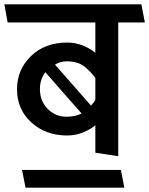

<svg xmlns="http://www.w3.org/2000/svg" viewBox="-31 -700 684 880"><path d="M406 0V-126Q384 -107 349.5 -93Q315 -79 277 -79Q179 -79 113 -138.5Q47 -198 47 -291Q47 -381 111 -443Q175 -505 277 -505Q315 -505 349.5 -491Q384 -477 406 -458V-597H4Q0 -618 -3.5 -638.5Q-7 -659 -11 -680H617L633 -597H511V16ZM406 -342Q389 -367 358.5 -393Q328 -419 274 -419Q260 -419 246.5 -415Q233 -411 221 -404L386 -216Q392 -222 397 -228.5Q402 -235 406 -242ZM177 -369Q165 -353 158.5 -334Q152 -315 152 -292Q152 -237 187.5 -201Q223 -165 274 -165Q295 -165 312.5 -169Q330 -173 343 -180Q301 -227 259.5 -274.5Q218 -322 177 -369ZM539 160H86Q82 140 78 119.5Q74 99 70 79H523Q527 99 531 119.5Q535 140 539 160Z"/></svg>

Font: Palanquin Medium
Style: Regular
Weight: 500
Designer: Pria Ravichandran
Version: Version 1.0.4